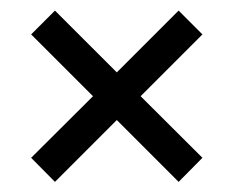

<svg xmlns="http://www.w3.org/2000/svg" viewBox="-20 -495 450 370"><path d="M370.1 -428.7 251 -309.6 370.1 -190.9 324.2 -144.5 205.1 -263.7 85.9 -144.5 40 -190.9 159.2 -309.6 40 -428.7 85.9 -474.6 205.1 -355.5 324.2 -474.6Z"/></svg>

Font: Cinzel Black
Style: Regular
Weight: 900
Designer: Natanael Gama
Version: Version 1.001;PS 001.001;hotconv 1.0.56;makeotf.lib2.0.21325